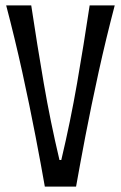

<svg xmlns="http://www.w3.org/2000/svg" viewBox="-20 -691 448 711"><path d="M207 -98.6Q240.7 -240.7 265.4 -382.6Q290 -524.4 312 -670.9H404.8Q389.2 -611.3 374 -548.8Q358.9 -486.3 345.2 -424.1Q331.5 -361.8 319.1 -301.5Q306.6 -241.2 296.1 -186.3Q285.6 -131.3 276.9 -84Q268.1 -36.6 261.7 0H146Q139.6 -36.6 130.9 -84Q122.1 -131.3 111.6 -186.3Q101.1 -241.2 88.6 -301.5Q76.2 -361.8 62.5 -424.1Q48.8 -486.3 33.7 -548.8Q18.6 -611.3 2.9 -670.9H95.7Q117.7 -524.4 142.1 -382.6Q166.5 -240.7 200.2 -98.6Z"/></svg>

Font: Crushed
Style: Regular
Weight: 400
Width: 3
Designer: Astigmatic (AOETI)
Foundry: Astigmatic (AOETI)
Version: Version 001.000